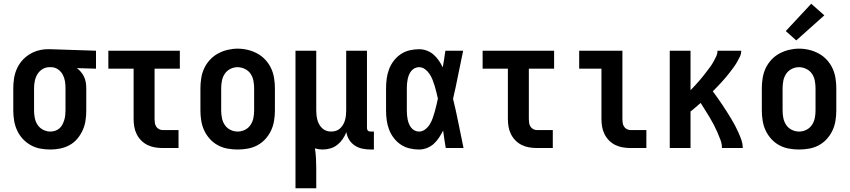

<svg xmlns="http://www.w3.org/2000/svg" viewBox="-20 -791 4540 1026"><path d="M249 8Q222 8 195 3Q168 -2 144 -15.5Q120 -29 101.5 -49Q83 -69 71.5 -94Q60 -119 55.5 -146Q51 -173 51 -200V-320Q51 -346 55 -372Q59 -398 69.5 -422Q80 -446 97 -466Q114 -486 136.5 -500Q159 -514 184 -521Q209 -528 235 -528Q239 -528 242.5 -528Q246 -528 250 -528L493 -520V-424L391 -427Q403 -418 413 -406Q423 -394 429.5 -380Q436 -366 438.5 -350.5Q441 -335 441 -320V-200Q441 -173 437 -146.5Q433 -120 422 -95.5Q411 -71 393.5 -50Q376 -29 352.5 -16Q329 -3 302.5 2.5Q276 8 249 8ZM249 -88Q262 -88 274.5 -92Q287 -96 297 -104.5Q307 -113 313 -124.5Q319 -136 323 -148.5Q327 -161 328.5 -174Q330 -187 330 -200V-320Q330 -339 327 -357.5Q324 -376 315 -392.5Q306 -409 290.5 -420Q275 -431 256 -432H250Q248 -432 246.5 -432Q245 -432 244 -432Q224 -432 207 -421.5Q190 -411 180 -394.5Q170 -378 166 -358.5Q162 -339 162 -320V-200Q162 -180 166 -160Q170 -140 181 -123.5Q192 -107 210.5 -97.5Q229 -88 249 -88Z M849 0Q828 0 807.5 -3.5Q787 -7 768.5 -16Q750 -25 735 -40Q720 -55 710.5 -74Q701 -93 697.5 -113.5Q694 -134 694 -155V-424H559V-520H941V-424H806V-155Q806 -144 807.5 -134Q809 -124 814.5 -115Q820 -106 829.5 -101Q839 -96 849 -96H934V0Z M1250 8Q1223 8 1195.5 3Q1168 -2 1144 -15Q1120 -28 1101.5 -48.5Q1083 -69 1071.5 -93.5Q1060 -118 1055.5 -145.5Q1051 -173 1051 -200V-320Q1051 -347 1055.5 -374.5Q1060 -402 1071.5 -426.5Q1083 -451 1102 -471.5Q1121 -492 1145 -505Q1169 -518 1196 -524.5Q1223 -531 1250 -531Q1277 -531 1304 -524.5Q1331 -518 1355 -505Q1379 -492 1398 -471.5Q1417 -451 1428.5 -426.5Q1440 -402 1444.5 -374.5Q1449 -347 1449 -320V-200Q1449 -173 1444.5 -145.5Q1440 -118 1428.5 -93.5Q1417 -69 1398.5 -48.5Q1380 -28 1356 -15Q1332 -2 1304.5 3Q1277 8 1250 8ZM1250 -88Q1270 -88 1288.5 -97Q1307 -106 1318.5 -123Q1330 -140 1334 -160Q1338 -180 1338 -200V-320Q1338 -340 1334 -360.5Q1330 -381 1318.5 -397.5Q1307 -414 1288 -423Q1269 -432 1249 -432Q1229 -432 1210.5 -422.5Q1192 -413 1181 -396.5Q1170 -380 1166 -360Q1162 -340 1162 -320V-200Q1162 -180 1166 -160Q1170 -140 1181.5 -123Q1193 -106 1211.5 -97Q1230 -88 1250 -88Z M1559 215V-520H1670V-200Q1670 -187 1671.5 -174Q1673 -161 1676.5 -148.5Q1680 -136 1686.5 -125Q1693 -114 1702.5 -105Q1712 -96 1724.5 -92Q1737 -88 1750 -88Q1763 -88 1775.5 -92Q1788 -96 1797.5 -105Q1807 -114 1813.5 -125Q1820 -136 1823.5 -148.5Q1827 -161 1828.5 -174Q1830 -187 1830 -200V-520H1941V-108Q1941 -104 1942 -100Q1943 -96 1946 -93Q1949 -90 1953 -89Q1957 -88 1961 -88H1978V8H1961Q1939 8 1917 3.5Q1895 -1 1876.5 -13Q1858 -25 1846 -44Q1834 -63 1831 -85Q1823 -65 1811 -47.5Q1799 -30 1782.5 -17Q1766 -4 1745.5 2Q1725 8 1704 8Q1694 8 1683.5 6.5Q1673 5 1663 2Q1667 28 1668.5 54.5Q1670 81 1670 107V215Z M2219 8Q2194 8 2168.5 2Q2143 -4 2121.5 -18.5Q2100 -33 2084 -54Q2068 -75 2059 -99Q2050 -123 2046.5 -148.5Q2043 -174 2043 -200V-320Q2043 -346 2046.5 -371.5Q2050 -397 2059 -421Q2068 -445 2084 -466Q2100 -487 2121.5 -501.5Q2143 -516 2168.5 -522Q2194 -528 2219 -528Q2241 -528 2261 -520.5Q2281 -513 2297 -499Q2313 -485 2325 -467.5Q2337 -450 2346 -431Q2350 -454 2353.5 -476Q2357 -498 2360 -520H2455Q2441 -456 2428.5 -391.5Q2416 -327 2401 -263Q2417 -198 2430 -132Q2443 -66 2457 0H2362Q2358 -23 2354.5 -46.5Q2351 -70 2348 -93Q2338 -74 2326 -55.5Q2314 -37 2298 -22.5Q2282 -8 2261.5 0Q2241 8 2219 8ZM2219 -88Q2237 -88 2252 -99.5Q2267 -111 2276.5 -126.5Q2286 -142 2292 -159Q2298 -176 2303 -193.5Q2308 -211 2312 -228.5Q2316 -246 2320 -264Q2316 -281 2312 -298Q2308 -315 2303 -331.5Q2298 -348 2291.5 -364.5Q2285 -381 2275.5 -395.5Q2266 -410 2251.5 -421Q2237 -432 2219 -432Q2207 -432 2196 -426.5Q2185 -421 2177.5 -411.5Q2170 -402 2165.5 -391Q2161 -380 2158.5 -368Q2156 -356 2155 -344Q2154 -332 2154 -320V-200Q2154 -188 2155 -176Q2156 -164 2158.5 -152Q2161 -140 2165.5 -129Q2170 -118 2177.5 -108.5Q2185 -99 2196 -93.5Q2207 -88 2219 -88Z M2849 0Q2828 0 2807.5 -3.5Q2787 -7 2768.5 -16Q2750 -25 2735 -40Q2720 -55 2710.5 -74Q2701 -93 2697.5 -113.5Q2694 -134 2694 -155V-424H2559V-520H2941V-424H2806V-155Q2806 -144 2807.5 -134Q2809 -124 2814.5 -115Q2820 -106 2829.5 -101Q2839 -96 2849 -96H2934V0Z M3349 0Q3328 0 3307.5 -3.5Q3287 -7 3268.5 -16Q3250 -25 3235 -40Q3220 -55 3210.5 -74Q3201 -93 3197.5 -113.5Q3194 -134 3194 -155V-424H3075V-520H3306V-155Q3306 -144 3307.5 -134Q3309 -124 3314.5 -115Q3320 -106 3329.5 -101Q3339 -96 3349 -96H3434V0Z M3559 0V-520H3670V-309Q3682 -321 3693 -333Q3704 -345 3714.5 -357Q3725 -369 3735 -381.5Q3745 -394 3755 -407Q3765 -420 3774.5 -433Q3784 -446 3792 -460Q3800 -474 3807 -489Q3814 -504 3814 -520H3941Q3941 -503 3933.5 -487.5Q3926 -472 3917.5 -457.5Q3909 -443 3899 -429.5Q3889 -416 3879 -403Q3869 -390 3858 -377Q3847 -364 3835.5 -351.5Q3824 -339 3812.5 -327Q3801 -315 3789 -303Q3802 -286 3814.5 -268Q3827 -250 3839 -232.5Q3851 -215 3862.5 -196.5Q3874 -178 3885.5 -159.5Q3897 -141 3907 -122Q3917 -103 3926 -83Q3935 -63 3942 -42.5Q3949 -22 3949 0H3838Q3838 -22 3830 -43.5Q3822 -65 3813 -85.5Q3804 -106 3793.5 -126Q3783 -146 3771.5 -165Q3760 -184 3748 -203Q3736 -222 3724 -241Q3710 -229 3697 -217.5Q3684 -206 3670 -195V0Z M4250 8Q4223 8 4195.5 3Q4168 -2 4144 -15Q4120 -28 4101.5 -48.5Q4083 -69 4071.5 -93.5Q4060 -118 4055.5 -145.5Q4051 -173 4051 -200V-320Q4051 -347 4055.5 -374.5Q4060 -402 4071.5 -426.5Q4083 -451 4102 -471.5Q4121 -492 4145 -505Q4169 -518 4196 -524.5Q4223 -531 4250 -531Q4277 -531 4304 -524.5Q4331 -518 4355 -505Q4379 -492 4398 -471.5Q4417 -451 4428.5 -426.5Q4440 -402 4444.5 -374.5Q4449 -347 4449 -320V-200Q4449 -173 4444.5 -145.5Q4440 -118 4428.5 -93.5Q4417 -69 4398.5 -48.5Q4380 -28 4356 -15Q4332 -2 4304.5 3Q4277 8 4250 8ZM4250 -88Q4270 -88 4288.5 -97Q4307 -106 4318.5 -123Q4330 -140 4334 -160Q4338 -180 4338 -200V-320Q4338 -340 4334 -360.5Q4330 -381 4318.5 -397.5Q4307 -414 4288 -423Q4269 -432 4249 -432Q4229 -432 4210.5 -422.5Q4192 -413 4181 -396.5Q4170 -380 4166 -360Q4162 -340 4162 -320V-200Q4162 -180 4166 -160Q4170 -140 4181.5 -123Q4193 -106 4211.5 -97Q4230 -88 4250 -88ZM4235 -575 4179 -625 4315 -771 4385 -709Z"/></svg>

Font: Zed Mono
Style: Bold
Weight: 700
Monospace: yes
Designer: Belleve Invis
Foundry: Belleve Invis
Version: Version 1.0.0; ttfautohint (v1.8.4)